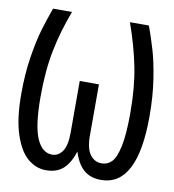

<svg xmlns="http://www.w3.org/2000/svg" viewBox="-81 -777 777 859"><g transform="rotate(10 307.5 -347.5)"><path d="M526.2 -706.2Q546.2 -651.3 561 -600.5Q575.9 -549.7 587.7 -473.8Q599.5 -397.9 599.5 -306.2Q599.5 11.3 434.4 11.3Q385.6 11.3 355.4 -15.6Q325.1 -42.6 309.2 -95.4Q291.8 -41.5 262.6 -15.1Q233.3 11.3 184.1 11.3Q140 11.3 102.3 -19.7Q64.6 -50.8 40.8 -121.8Q16.9 -192.8 16.9 -306.2Q16.9 -397.4 29 -473.6Q41 -549.7 55.4 -598.7Q69.7 -647.7 90.8 -706.2H176.9Q141 -611.8 122.6 -519.5Q104.1 -427.2 104.1 -309.2Q104.1 -176.9 129.2 -119.5Q154.4 -62.1 199.5 -62.1Q228.2 -62.1 246.4 -88.5Q264.6 -114.9 264.6 -173.3V-408.2H351.8V-174.4Q351.8 -116.9 372.1 -89.5Q392.3 -62.1 424.1 -62.1Q451.3 -62.1 470.3 -81.5Q489.2 -101 500.8 -154.9Q512.3 -208.7 512.3 -307.2Q512.3 -423.6 493.8 -515.4Q475.4 -607.2 440 -706.2Z"/></g></svg>

Font: Fira Code
Style: Regular
Weight: 400
Designer: Carrois Corporate, Edenspiekermann AG, Nikita Prokopov
Foundry: Carrois Corporate, Edenspiekermann AG, Nikita Prokopov
Version: Version 5.002